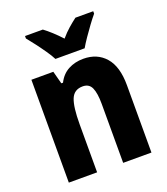

<svg xmlns="http://www.w3.org/2000/svg" viewBox="-140 -864 840 963"><g transform="rotate(-20 280.5 -383.0)"><path d="M341 -559Q415 -559 458.5 -509Q502 -459 502 -360V0H351V-315Q351 -372 338 -401Q325 -430 291 -430Q245 -430 228.5 -389.5Q212 -349 212 -256V0H61V-549H178L196 -481H205Q225 -521 260.5 -540Q296 -559 341 -559ZM210 -606Q200 -626 181 -653.5Q162 -681 141.5 -708Q121 -735 106 -753V-766H201Q220 -752 242.5 -731.5Q265 -711 288 -686Q310 -712 332.5 -731.5Q355 -751 375 -766H470V-753Q454 -734 434.5 -707.5Q415 -681 396.5 -654Q378 -627 366 -606Z"/></g></svg>

Font: Noto Sans Kannada Condensed ExtraBold
Style: Regular
Weight: 800
Width: 3
Designer: Jelle Bosma - Monotype Design Team
Foundry: Monotype Imaging Inc.
Version: Version 2.005; ttfautohint (v1.8.4.7-5d5b)